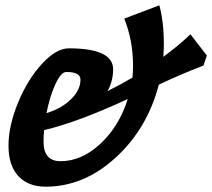

<svg xmlns="http://www.w3.org/2000/svg" viewBox="-20 -685 799 723"><path d="M152 18Q86 18 49 -22Q12 -62 12 -136.5Q12 -211 48 -298.5Q84 -386 138 -444.5Q192 -503 239 -503Q406 -503 406 -424Q406 -380 385 -342Q439 -369 479 -393Q481 -423 481 -437Q481 -532 448 -615L580 -665Q597 -604 597 -516Q597 -501 595 -471Q656 -516 697 -556L759 -476L746 -438Q664 -407 578 -366Q535 -201 415.5 -91.5Q296 18 152 18ZM208 -78Q288 -78 358.5 -144Q429 -210 461 -312Q273 -225 146 -195Q144 -180 144 -151Q144 -78 208 -78ZM230 -414Q210 -414 189 -369Q168 -324 155 -259Q211 -276 247 -311Q283 -346 283 -385Q283 -414 230 -414Z"/></svg>

Font: Andada
Style: Bold Italic
Weight: 700
Italic angle: -8.29999°
Designer: Carolina Giovagnoli
Foundry: Carolina Giovagnoli
Version: Version 1.003